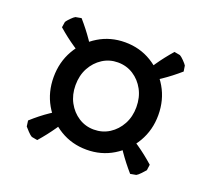

<svg xmlns="http://www.w3.org/2000/svg" viewBox="-88 -649 762 691"><g transform="rotate(20 293.0 -303.5)"><path d="M93 -303.5Q93 -361 119.5 -407.4Q146 -453.9 191.4 -481.4Q236.8 -509 292.9 -509Q349 -509 394.4 -481.5Q439.9 -453.9 466.9 -407.5Q494 -361.1 494 -303Q494 -246 467 -199.5Q440 -153 394.6 -125.5Q349.2 -98 293.1 -98Q237 -98 191.5 -125.5Q146 -153 119.5 -199.5Q93 -246 93 -303.5ZM177 -303Q177 -266.6 192.6 -237.7Q208.2 -208.8 234.5 -191.9Q260.9 -175 293 -175Q326 -175 352.4 -191.9Q378.7 -208.8 394.4 -237.7Q410 -266.6 410 -303Q410 -340.4 394.4 -369.3Q378.8 -398.2 352.5 -415.1Q326.1 -432 293.1 -432Q261 -432 234.6 -415.1Q208.3 -398.2 192.6 -369.3Q177 -340.4 177 -303ZM203 -414Q203 -414 197.5 -409Q192 -404 187 -399Q182 -394 182 -394Q156 -411 124 -432.5Q92 -454 60 -482L63.4 -503.7Q66.8 -509.4 76.9 -519.7Q87 -530 93 -533L115.1 -537Q143 -505 165 -473Q187 -441 203 -414ZM383 -414Q399 -441 421 -473Q443 -505 470.9 -537L493 -533Q499 -530 509.1 -519.7Q519.2 -509.4 522.6 -503.7L526 -482Q493.6 -453.8 461.8 -432.4Q430 -411 404 -394Q404 -394 399 -399Q394.1 -404 388.5 -409Q383 -414 383 -414ZM203 -193Q187.2 -166.2 165.1 -134.1Q143 -102 115.1 -70L93 -74Q87 -77 77 -87.5Q67 -98 63 -103L60 -125Q92 -154 124.1 -175.6Q156.3 -197.1 182 -213Q182 -213 187 -208Q192 -203 197.5 -198Q203 -193 203 -193ZM383 -193Q383 -193 388.5 -198Q394.1 -203 399 -208Q404 -213 404 -213Q430.5 -197 462.1 -175.3Q493.8 -153.6 526 -125L523 -103Q519 -98 509 -87.5Q499 -77 493 -74L470.9 -70Q443 -102 420.9 -134.1Q398.8 -166.2 383 -193Z"/></g></svg>

Font: Buenard
Style: Regular
Weight: 400
Version: Version 2.000